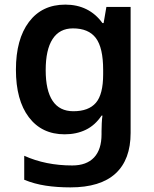

<svg xmlns="http://www.w3.org/2000/svg" viewBox="-20 -572 666 832"><path d="M263 -552Q314 -552 354.5 -532Q395 -512 424 -472H429L441 -542H546V4Q546 120 480.5 180Q415 240 285 240Q227 240 178 232.5Q129 225 85 207V103Q178 145 293 145Q355 145 387.5 110.5Q420 76 420 10V-4Q420 -19 421 -39Q422 -59 424 -71H420Q392 -29 351.5 -9.5Q311 10 260 10Q161 10 105 -64Q49 -138 49 -270Q49 -402 105.5 -477Q162 -552 263 -552ZM296 -449Q238 -449 208 -403Q178 -357 178 -268Q178 -180 208 -135Q238 -90 298 -90Q364 -90 395.5 -126.5Q427 -163 427 -250V-269Q427 -365 395.5 -407Q364 -449 296 -449Z"/></svg>

Font: Noto Sans Hanifi Rohingya SemiBold
Style: Regular
Weight: 600
Version: Version 2.101